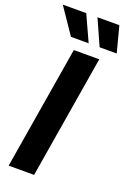

<svg xmlns="http://www.w3.org/2000/svg" viewBox="-188 -1005 727 1067"><g transform="rotate(20 175.5 -472.0)"><path d="M282.7 -727.5 162.1 0H11.7L132.3 -727.5ZM92.3 -791 -11.7 -943.8H127L196.8 -791ZM261.7 -791 193.4 -943.8H322.8L362.8 -791Z"/></g></svg>

Font: Inter Display
Style: Bold Italic
Weight: 700
Italic angle: -9.39999°
Designer: Rasmus Andersson
Foundry: rsms
Version: Version 4.000;git-a52131595